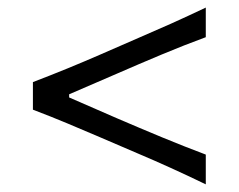

<svg xmlns="http://www.w3.org/2000/svg" viewBox="-20 -563 630 507"><path d="M523.4 -76.2Q476.1 -99.1 430.9 -119.6Q385.7 -140.1 345.2 -157.2L242.7 -201.2Q204.1 -217.8 159.2 -236.6Q114.3 -255.4 66.9 -273.4V-346.2Q114.3 -364.3 159.4 -382.8Q204.6 -401.4 242.7 -418L345.7 -462.9Q385.7 -480 430.9 -500.2Q476.1 -520.5 523.4 -543V-464.8Q466.3 -443.8 406.7 -418.9Q347.2 -394 288.1 -368.2L162.6 -314V-305.7L288.1 -251Q347.2 -225.6 406.7 -200.9Q466.3 -176.3 523.4 -154.8Z"/></svg>

Font: Pinar-FD Regular
Style: FD-Regular
Weight: 400
Designer: Amin Abedi
Version: Version 3.000